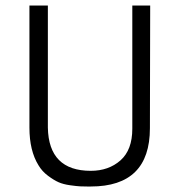

<svg xmlns="http://www.w3.org/2000/svg" viewBox="-20 -668 652 698"><path d="M310 10Q308 10 296 10Q284 10 272 9.5Q260 9 235 5.5Q210 2 193 -5.5Q176 -13 154.5 -29Q133 -45 120 -67Q87 -120 87 -204V-648H154V-204Q157 -47 310 -47Q375 -47 418 -85Q461 -123 461 -200V-648H526L525 -202Q525 10 310 10Z"/></svg>

Font: Gafata
Style: Regular
Weight: 400
Designer: Lautaro Hourcade
Foundry: Lautaro Hourcade
Version: Version 4.002; ttfautohint (v0.94.20-1c74) -l 7 -r 28 -G 0 -